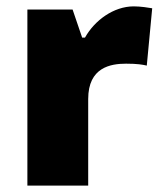

<svg xmlns="http://www.w3.org/2000/svg" viewBox="-20 -583 509 603"><path d="M400 -563C337 -563 277 -519 247 -465H238L208 -553H66V0H257V-272C257 -372 328 -383 376 -383C411 -383 428 -380 441 -377L458 -557C447 -559 421 -563 400 -563Z"/></svg>

Font: Noto Sans Lao Looped Black
Style: Regular
Weight: 900
Designer: Mark Frömberg, Ben Mitchell
Foundry: The Fontpad Ltd
Version: Version 1.002